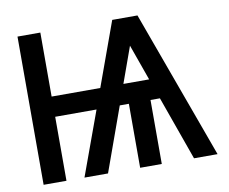

<svg xmlns="http://www.w3.org/2000/svg" viewBox="-79 -822 1098 922"><g transform="rotate(-10 470.0 -361.5)"><path d="M172.9 -410.6H410.2L523.4 -722.7H646.5L909.7 0H794.9L683.6 -312H637.7V0H532.2V-312H487.8L375.5 0H260.7L374.5 -312H172.9V0H61.5V-722.7H172.9ZM585.9 -585.9 522.9 -410.6H648.4Z"/></g></svg>

Font: Giphurs Medium
Style: Regular
Weight: 500
Version: Version 0.920; ttfautohint (v1.8.4.7-5d5b)